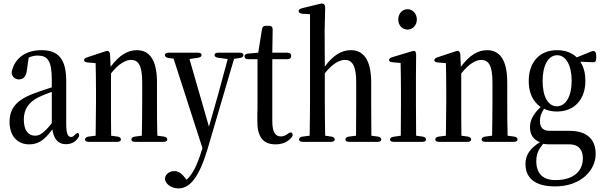

<svg xmlns="http://www.w3.org/2000/svg" viewBox="-20 -799 3340 1064"><path d="M142 1C197 1 230 -28 270 -82C278 -30 301 0 345 0C375 0 398 -12 414 -36C420 -46 420 -54 415 -60C411 -65 403 -61 393 -50C386 -42 380 -40 374 -40C357 -40 347 -55 347 -113V-350C347 -470 305 -521 210 -521C121 -521 63 -476 46 -406C44 -397 44 -391 48 -382C54 -368 68 -359 85 -359C108 -359 125 -373 129 -410L139 -480C157 -488 172 -491 188 -491C243 -491 267 -464 267 -358V-315C235 -305 203 -294 176 -284C69 -246 33 -197 33 -123C33 -44 78 1 142 1ZM112 -136C112 -192 137 -232 195 -261C216 -271 242 -281 267 -290V-116C223 -62 200 -47 175 -47C137 -47 112 -76 112 -136Z M451 -26C451 -18 458 -13 471 -13H630C643 -13 650 -18 650 -26C650 -34 644 -40 632 -42L596 -47C595 -100 595 -179 595 -231V-392C640 -449 679 -467 706 -467C746 -467 768 -437 768 -344V-231C768 -177 767 -100 766 -47L727 -42C715 -40 708 -34 708 -26C708 -18 715 -13 728 -13H887C900 -13 907 -18 907 -26C907 -34 901 -40 889 -42L852 -47C850 -99 850 -177 850 -231V-342C850 -468 808 -521 738 -521C689 -521 641 -494 593 -429L590 -494C590 -504 587 -510 583 -514C579 -518 573 -518 562 -514L462 -481C451 -477 446 -472 446 -465C446 -458 453 -454 465 -453L510 -449C511 -402 512 -356 512 -291V-231C512 -180 511 -100 510 -47L470 -42C458 -40 451 -34 451 -26Z M969 245C1033 245 1083 182 1129 31L1277 -473L1311 -478C1323 -480 1329 -486 1329 -494C1329 -502 1322 -507 1309 -507H1189C1176 -507 1169 -502 1169 -494C1169 -486 1176 -481 1188 -479L1242 -472L1189 -276L1138 -97L1030 -472L1078 -479C1090 -481 1097 -486 1097 -494C1097 -502 1090 -507 1077 -507H914C901 -507 894 -502 894 -494C894 -486 900 -480 912 -478L942 -474L1102 22L1096 40C1073 116 1046 169 1014 197L1006 187C990 165 970 149 946 149C926 149 906 159 897 178C894 187 893 193 896 202C905 228 937 245 969 245Z M1507 1C1546 1 1576 -13 1597 -39C1603 -47 1603 -54 1599 -61C1595 -68 1587 -66 1576 -58C1562 -48 1551 -43 1536 -43C1506 -43 1489 -67 1489 -126V-471H1574C1587 -471 1594 -478 1594 -489C1594 -500 1587 -507 1574 -507H1489L1491 -636C1491 -649 1484 -656 1471 -656H1454C1442 -656 1434 -651 1432 -638L1411 -507L1354 -502C1342 -501 1335 -495 1335 -486C1335 -477 1342 -471 1355 -471H1407V-214C1407 -196 1407 -182 1406 -168V-127C1406 -40 1438 1 1507 1Z M1637 -26C1637 -18 1644 -13 1657 -13H1815C1828 -13 1835 -18 1835 -26C1835 -34 1829 -40 1817 -42L1782 -47C1781 -100 1780 -179 1780 -231V-393C1826 -450 1863 -467 1892 -467C1930 -467 1954 -437 1954 -344V-231L1953 -47L1913 -42C1901 -40 1894 -34 1894 -26C1894 -18 1901 -13 1914 -13H2073C2086 -13 2093 -18 2093 -26C2093 -34 2087 -40 2075 -42L2038 -47L2037 -231V-340C2037 -469 1994 -521 1924 -521C1872 -521 1825 -492 1780 -430L1779 -624L1782 -756C1782 -766 1780 -772 1775 -776C1770 -779 1765 -781 1754 -778L1652 -753C1641 -750 1635 -745 1635 -737C1635 -730 1642 -724 1654 -723L1698 -720V-231C1698 -180 1697 -100 1696 -47L1656 -42C1644 -40 1637 -34 1637 -26Z M2141 -26C2141 -18 2148 -13 2161 -13H2321C2334 -13 2341 -18 2341 -26C2341 -34 2335 -40 2323 -42L2286 -47L2285 -231V-376L2286 -495C2286 -506 2284 -511 2281 -514C2277 -518 2270 -517 2260 -514L2153 -482C2141 -478 2136 -473 2136 -466C2136 -459 2143 -455 2155 -454L2200 -450C2201 -404 2202 -355 2202 -290V-231L2201 -47L2160 -41C2148 -39 2141 -34 2141 -26ZM2187 -691C2187 -659 2209 -635 2238 -635C2267 -635 2290 -659 2290 -691C2290 -723 2267 -748 2238 -748C2209 -748 2187 -723 2187 -691Z M2392 -26C2392 -18 2399 -13 2412 -13H2571C2584 -13 2591 -18 2591 -26C2591 -34 2585 -40 2573 -42L2537 -47C2536 -100 2536 -179 2536 -231V-392C2581 -449 2620 -467 2647 -467C2687 -467 2709 -437 2709 -344V-231C2709 -177 2708 -100 2707 -47L2668 -42C2656 -40 2649 -34 2649 -26C2649 -18 2656 -13 2669 -13H2828C2841 -13 2848 -18 2848 -26C2848 -34 2842 -40 2830 -42L2793 -47C2791 -99 2791 -177 2791 -231V-342C2791 -468 2749 -521 2679 -521C2630 -521 2582 -494 2534 -429L2531 -494C2531 -504 2528 -510 2524 -514C2520 -518 2514 -518 2503 -514L2403 -481C2392 -477 2387 -472 2387 -465C2387 -458 2394 -454 2406 -453L2451 -449C2452 -402 2453 -356 2453 -291V-231C2453 -180 2452 -100 2451 -47L2411 -42C2399 -40 2392 -34 2392 -26Z M3056 234C3201 234 3281 143 3281 55C3281 -24 3236 -74 3136 -74H3026C2988 -74 2972 -94 2972 -128C2972 -154 2980 -173 2995 -196C3015 -186 3040 -181 3067 -181C3165 -181 3224 -251 3224 -350C3224 -391 3216 -426 3196 -457L3264 -454C3277 -453 3284 -460 3284 -473V-492C3284 -502 3282 -508 3277 -513C3272 -518 3265 -517 3255 -513L3176 -481C3151 -506 3113 -521 3067 -521C2967 -521 2910 -451 2910 -350C2910 -291 2929 -239 2976 -206C2932 -164 2917 -130 2917 -94C2917 -54 2935 -25 2972 -11C2918 22 2892 60 2892 109C2892 180 2935 234 3056 234ZM2952 94C2952 53 2965 28 2990 -2C3005 1 3022 1 3044 1H3134C3191 1 3210 36 3210 78C3210 149 3159 199 3058 199C2990 199 2952 164 2952 94ZM2987 -350C2987 -438 3019 -493 3068 -493C3115 -493 3148 -439 3148 -351C3148 -265 3115 -210 3066 -210C3017 -210 2987 -264 2987 -350Z"/></svg>

Font: 寒蝉锦书宋 CompactLight
Style: Bold
Weight: 400
Width: 4
Designer: 寒蝉锦书宋{Warren} 思源宋体{Ryoko NISHIZUKA 西塚涼子 (kana & ideographs); Frank Grießhammer (Latin, Greek & Cyrillic); Wenlong ZHANG 
Foundry: Adobe & ChillType
Version: Version 2.000;Glyphs 3.1.1 (3135)